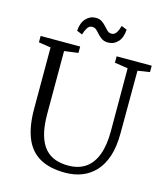

<svg xmlns="http://www.w3.org/2000/svg" viewBox="-134 -1036 996 1147"><g transform="rotate(15 364.0 -462.0)"><path d="M376.5 8.5Q281 8.5 219.8 -26Q158.5 -60.5 129 -132Q99.5 -203.5 99.5 -314V-692L24.5 -703.5V-743H269V-703.5L183 -692V-305.5Q183 -227 197.8 -175.2Q212.5 -123.5 239.2 -93.2Q266 -63 302.5 -50.2Q339 -37.5 383 -37.5Q446.5 -37.5 489.8 -67.2Q533 -97 555 -155.8Q577 -214.5 577 -301L576.5 -691L494.5 -703.5V-743H711.5V-703.5L637 -692L636 -305Q636 -223.5 617 -164.5Q598 -105.5 563 -67.2Q528 -29 480.8 -10.2Q433.5 8.5 376.5 8.5ZM423 -809Q400 -809 384.5 -819Q369 -829 357.5 -842.2Q346 -855.5 335 -865.5Q324 -875.5 309.5 -875.5Q290 -875.5 279 -857.8Q268 -840 261 -815.5L227 -829.5Q230 -878.5 255 -905.8Q280 -933 315 -933Q338.5 -933 353.8 -922.8Q369 -912.5 380.5 -899.2Q392 -886 403 -875.8Q414 -865.5 428.5 -865.5Q448 -865.5 459.2 -883.2Q470.5 -901 477 -926L511 -912Q508 -861.5 483.2 -835.2Q458.5 -809 423 -809Z"/></g></svg>

Font: Merriweather 36pt Light
Style: Regular
Weight: 300
Designer: Eben Sorkin
Foundry: Eben Sorkin
Version: Version 2.100